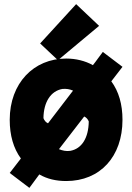

<svg xmlns="http://www.w3.org/2000/svg" viewBox="-20 -841 639 928"><path d="M572 -262C572 -84 464 34 300 34C251 34 208 24 170 2L122 67L27 -5L81 -75C45 -124 27 -187 27 -262C27 -439 143 -558 300 -558C346 -558 392 -547 429 -526C446 -547 464 -574 477 -590L572 -518L518 -448C554 -399 572 -337 572 -262ZM190 -270C194 -259 201 -250 212 -245L333 -403C317 -410 300 -413 281 -411C226 -401 191 -349 190 -270ZM409 -254C405 -264 398 -273 387 -278L265 -120C282 -113 301 -109 320 -112C375 -122 408 -174 409 -254ZM348 -821 459 -716 260 -550 174 -631Z"/></svg>

Font: Repo ExtraBold
Style: Bold
Weight: 700
Designer: Stefan Peev
Foundry: Context Ltd
Version: Version 1.502